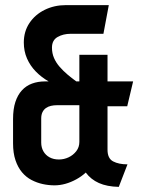

<svg xmlns="http://www.w3.org/2000/svg" viewBox="-20 -722 571 750"><path d="M384 -590 405 -702H237Q192 -702 154.5 -683.5Q117 -665 95 -632Q73 -599 73 -556Q73 -522 85.5 -493.5Q98 -465 120 -442.5Q142 -420 170 -404H156Q128 -404 105 -395.5Q82 -387 65.5 -369Q49 -351 40 -323.5Q31 -296 31 -257V-162Q31 -124 40.5 -96Q50 -68 66 -49Q82 -30 103 -19Q124 -8 147 -3Q170 2 193 2Q214 2 235.5 -4Q257 -10 278 -21.5Q299 -33 315 -48Q335 -21 366.5 -7Q398 7 444 8L478 -80Q444 -80 422 -91.5Q400 -103 400 -137V-307H477L500 -404H400V-508H290V-404H278Q260 -417 243.5 -431Q227 -445 213 -461Q199 -477 191 -495.5Q183 -514 183 -536Q183 -565 205 -577.5Q227 -590 256 -590ZM290 -311V-168Q290 -147 278 -131.5Q266 -116 248 -107.5Q230 -99 210 -99Q189 -99 173.5 -107.5Q158 -116 149.5 -131Q141 -146 141 -165V-259Q141 -274 146 -284Q151 -294 159.5 -300Q168 -306 179 -308.5Q190 -311 202 -311Z"/></svg>

Font: Advent Pro
Style: Regular
Weight: 400
Designer: VivaRado, Andreas Kalpakidis
Foundry: VivaRado, Andreas Kalpakidis
Version: Version 3.000